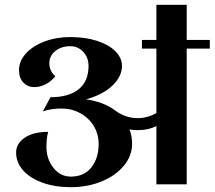

<svg xmlns="http://www.w3.org/2000/svg" viewBox="-20 -766 892 798"><path d="M852 -600V-564H756V0H630V-242Q596 -225 553 -225Q535 -225 518 -228Q529 -202 529 -168Q529 -119 495 -77.5Q461 -36 402.5 -12Q344 12 274 12Q208 12 156 -7Q104 -26 75.5 -58.5Q47 -91 47 -132Q47 -169 82.5 -193.5Q118 -218 180 -218Q173 -190 173 -156Q173 -105 202 -68.5Q231 -32 274 -32Q330 -32 360 -70.5Q390 -109 390 -168Q390 -209 369.5 -242.5Q349 -276 313.5 -295.5Q278 -315 236 -315Q193 -315 158 -303L190 -362Q267 -362 307.5 -395.5Q348 -429 348 -492Q348 -527 326 -550.5Q304 -574 272 -574Q235 -574 210 -554Q185 -534 185 -503Q185 -471 210 -449Q192 -427 169 -415.5Q146 -404 122 -404Q96 -404 77.5 -422.5Q59 -441 59 -475Q59 -512 87.5 -543.5Q116 -575 165 -593.5Q214 -612 272 -612Q335 -612 384 -596Q433 -580 460 -552.5Q487 -525 487 -492Q487 -449 448 -411Q409 -373 338 -353Q407 -343 453 -311Q498 -275 553 -275Q592 -275 630 -296V-564H570V-600ZM756 -600H630V-746H756Z"/></svg>

Font: Arya
Style: Bold
Weight: 700
Designer: Eduardo Rodriguez Tunni, Modular Infotech
Foundry: Eduardo Rodriguez Tunni, Modular Infotech
Version: Version 1.002